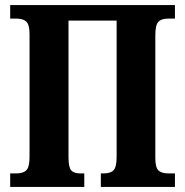

<svg xmlns="http://www.w3.org/2000/svg" viewBox="-20 -734 725 754"><path d="M20 -53H44Q71 -53 83.5 -65.5Q96 -78 96 -118V-600Q96 -637 83.5 -649Q71 -661 44 -661H20V-714H667V-661H641Q614 -661 602 -648.5Q590 -636 590 -596V-113Q590 -76 602.5 -64.5Q615 -53 641 -53H667V0H376V-53H387Q414 -53 426 -65.5Q438 -78 438 -118V-653H249V-118Q249 -77 259.5 -65Q270 -53 296 -53H311V0H20Z"/></svg>

Font: Noto Serif CondExtraBold
Style: Regular
Weight: 800
Width: 3
Designer: Monotype Design Team
Foundry: Monotype Imaging Inc.
Version: Version 1.001